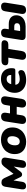

<svg xmlns="http://www.w3.org/2000/svg" viewBox="1663 -2206 554 3920"><g transform="rotate(-90 1940.0 -246.0)"><path d="M102 9Q60 9 44.5 -15.5Q29 -40 35 -83L87 -415Q92 -450 112.5 -471.5Q133 -493 175 -493Q218 -493 237 -472.5Q256 -452 266 -431L351 -247L502 -443Q516 -460 537 -476.5Q558 -493 599 -493Q646 -493 667 -469.5Q688 -446 681 -403L628 -69Q615 9 541 9Q500 9 484 -15.5Q468 -40 475 -83L500 -242L393 -101Q383 -88 369.5 -80Q356 -72 337 -72Q302 -72 285 -106L216 -247L188 -69Q176 9 102 9Z M1007 11Q886 11 820 -52Q754 -115 754 -219Q754 -290 778.5 -343.5Q803 -397 844.5 -432.5Q886 -468 938 -485.5Q990 -503 1045 -503Q1165 -503 1231.5 -440Q1298 -377 1298 -274Q1298 -202 1273.5 -148.5Q1249 -95 1207.5 -59.5Q1166 -24 1114 -6.5Q1062 11 1007 11ZM1010 -120Q1061 -120 1090 -165Q1119 -210 1119 -279Q1119 -324 1098.5 -348Q1078 -372 1041 -372Q991 -372 962 -327.5Q933 -283 933 -213Q933 -168 953.5 -144Q974 -120 1010 -120Z M1448 9Q1402 9 1383 -18.5Q1364 -46 1372 -96L1421 -412Q1428 -457 1454 -479Q1480 -501 1521 -501Q1566 -501 1585.5 -473.5Q1605 -446 1597 -397L1585 -319H1741L1756 -411Q1763 -457 1789 -479Q1815 -501 1855 -501Q1901 -501 1920 -473.5Q1939 -446 1931 -397L1882 -81Q1874 -36 1848.5 -13.5Q1823 9 1782 9Q1737 9 1718 -18.5Q1699 -46 1706 -96L1720 -182H1563L1547 -81Q1540 -35 1514 -13Q1488 9 1448 9Z M2268 11Q2189 11 2130 -17.5Q2071 -46 2038 -98Q2005 -150 2005 -219Q2005 -304 2042.5 -368Q2080 -432 2144 -467.5Q2208 -503 2288 -503Q2373 -503 2424 -466.5Q2475 -430 2494.5 -372Q2514 -314 2506 -250Q2503 -225 2491.5 -217.5Q2480 -210 2463 -210H2170Q2172 -166 2203 -143Q2234 -120 2288 -120Q2311 -120 2339.5 -125Q2368 -130 2389 -140Q2423 -154 2443 -142Q2463 -130 2468 -105.5Q2473 -81 2461.5 -56Q2450 -31 2420 -19Q2384 -3 2345 4Q2306 11 2268 11ZM2286 -387Q2241 -387 2215.5 -360Q2190 -333 2181 -294H2370Q2372 -335 2351.5 -361Q2331 -387 2286 -387Z M2761 9Q2714 9 2694 -17.5Q2674 -44 2681 -90L2723 -353H2646Q2567 -353 2567 -410Q2567 -449 2591 -470.5Q2615 -492 2655 -492H3000Q3078 -492 3078 -436Q3078 -397 3054.5 -375Q3031 -353 2990 -353H2901L2857 -74Q2850 -33 2825 -12Q2800 9 2761 9Z M3164 0Q3119 0 3098.5 -23.5Q3078 -47 3085 -92L3136 -419Q3149 -501 3232 -501Q3277 -501 3298 -476Q3319 -451 3312 -404L3303 -344H3409Q3497 -344 3542.5 -301.5Q3588 -259 3588 -192Q3588 -129 3557.5 -86Q3527 -43 3475.5 -21.5Q3424 0 3361 0ZM3693 9Q3650 9 3630 -16Q3610 -41 3617 -88L3670 -420Q3682 -501 3766 -501Q3811 -501 3831.5 -476Q3852 -451 3845 -404L3793 -73Q3780 9 3693 9ZM3266 -112H3341Q3380 -112 3403 -128Q3426 -144 3426 -179Q3426 -232 3358 -232H3285Z"/></g></svg>

Font: Nunito Black
Style: Italic
Weight: 900
Italic angle: -9°
Designer: Vernon Adams
Foundry: Vernon Adams
Version: Version 3.601; ttfautohint (v1.8.2.53-6de2)